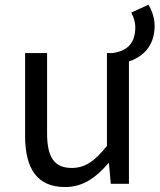

<svg xmlns="http://www.w3.org/2000/svg" viewBox="-20 -764 663 798"><path d="M514 -507.9C567.3 -525 622.7 -566.8 622.7 -657.3C622.7 -688.7 611.8 -720.2 596.9 -744.4L525.6 -711.6C535.5 -693.7 542.4 -671.3 542.4 -651.4C542.4 -576.3 500.6 -551.5 448.6 -543.4ZM250.7 13.4C325.3 13.4 379.5 -26.3 430.1 -85.3H432.9L440.4 0H515.9V-543.4H424.5V-157.6C373.2 -93.6 333.5 -66 278.3 -66C206.4 -66 175.7 -109.2 175.7 -210.3V-543.4H84.3V-199.3C84.3 -60.4 136.1 13.4 250.7 13.4Z"/></svg>

Font: Source Han Sans JP VF
Style: Regular
Weight: 250
Designer: Ryoko NISHIZUKA 西塚涼子 (kana, bopomofo & ideographs); Paul D. Hunt (Latin, Greek & Cyrillic); Sandoll Communications 산돌커뮤니
Foundry: Adobe
Version: Version 2.004;hotconv 1.0.118;makeotfexe 2.5.65603